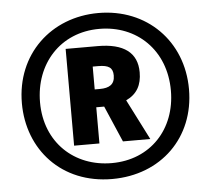

<svg xmlns="http://www.w3.org/2000/svg" viewBox="-52 -780 929 846"><g transform="rotate(-5 412.5 -357.0)"><path d="M411 10C627 10 782 -141 782 -355C782 -568 627 -724 413 -724C204 -724 43 -574 43 -357C43 -152 187 10 411 10ZM415 -60C250 -60 123 -176 123 -354C123 -524 238 -654 411 -654C577 -654 702 -535 702 -356C702 -185 586 -60 415 -60ZM256 -151H368V-311H403L472 -151H593L502 -330C551 -353 572 -392 572 -448C572 -535 513 -579 398 -579H256ZM391 -390H368V-491H392C439 -491 457 -478 457 -444C457 -404 432 -390 391 -390Z"/></g></svg>

Font: Noto Sans Armenian ExtraCondensed ExtraBold
Style: Regular
Weight: 800
Width: 2
Designer: Monotype Design Team
Foundry: Monotype Imaging Inc.
Version: Version 2.008